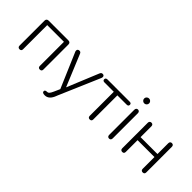

<svg xmlns="http://www.w3.org/2000/svg" viewBox="8 -1400 2307 2307"><g transform="rotate(45 1161.0 -247.0)"><path d="M84 -25V-450Q84 -467 93.5 -476Q103 -485 119 -485H455Q472 -485 481 -476Q490 -467 490 -450V-25Q490 6 459 6Q445 6 437 -2Q429 -10 429 -25V-435H145V-25Q145 6 115 6Q101 6 92.5 -2Q84 -10 84 -25Z M717 133Q729 133 741 118.5Q753 104 766 74L771 63L800 -2L610 -446Q606 -454 606 -464Q606 -477 614 -484.5Q622 -492 637 -492Q649 -492 656 -486Q663 -480 668 -467L834 -66L999 -467Q1005 -481 1012 -486.5Q1019 -492 1032 -492Q1045 -492 1052 -484.5Q1059 -477 1059 -465Q1059 -459 1055 -447L829 79L826 87Q791 183 721 183Q676 183 676 158Q676 143 687 138Q698 133 717 133Z M1277 -25V-434H1119Q1089 -434 1089 -460Q1089 -472 1097 -478.5Q1105 -485 1119 -485H1496Q1525 -485 1525 -460Q1525 -434 1496 -434H1338V-25Q1338 6 1307 6Q1293 6 1285 -2Q1277 -10 1277 -25Z M1604 -29V-455Q1604 -471 1612 -480Q1620 -489 1634 -489Q1648 -489 1656 -480Q1664 -471 1664 -455V-29Q1664 -13 1656 -4.5Q1648 4 1634 4Q1620 4 1612 -4.5Q1604 -13 1604 -29ZM1592 -636Q1592 -653 1604.5 -665Q1617 -677 1634 -677Q1651 -677 1663.5 -665Q1676 -653 1676 -636Q1676 -618 1663.5 -606Q1651 -594 1634 -594Q1617 -594 1604.5 -606Q1592 -618 1592 -636Z M1829 -25V-460Q1829 -475 1837.5 -483.5Q1846 -492 1860 -492Q1874 -492 1882 -483.5Q1890 -475 1890 -460V-276H2177V-460Q2177 -475 2185 -483.5Q2193 -492 2207 -492Q2222 -492 2230 -483.5Q2238 -475 2238 -460V-25Q2238 6 2207 6Q2193 6 2185 -2Q2177 -10 2177 -25V-225H1890V-25Q1890 6 1860 6Q1846 6 1837.5 -2Q1829 -10 1829 -25Z"/></g></svg>

Font: SN Pro Light
Style: Regular
Weight: 300
Designer: Tobias Whetton
Foundry: Supernotes
Version: Version 1.002